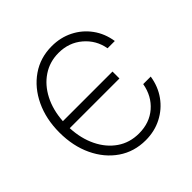

<svg xmlns="http://www.w3.org/2000/svg" viewBox="-152 -668 803 803"><g transform="rotate(-45 249.5 -266.5)"><path d="M266.1 11.7Q197.8 11.7 145.3 -24.4Q92.8 -60.5 63 -123.5Q33.2 -186.5 33.2 -266.6Q33.2 -346.2 63 -409.2Q92.8 -472.2 145.3 -508.5Q197.8 -544.9 266.1 -544.9Q317.9 -544.9 360.8 -523.2Q403.8 -501.5 431.9 -462.9Q460 -424.3 467.8 -373.5H424.8Q415 -430.2 371.3 -467.5Q327.6 -504.9 266.1 -504.9Q213.9 -504.9 172.6 -477.5Q131.3 -450.2 106.2 -401.6Q81.1 -353 77.1 -290H370.6V-249H76.7Q79.6 -185.5 104 -135.5Q128.4 -85.4 169.9 -56.9Q211.4 -28.3 266.1 -28.3Q328.6 -28.3 371.1 -64.9Q413.6 -101.6 424.3 -162.1H468.8Q460.9 -110.8 432.9 -71.8Q404.8 -32.7 361.6 -10.5Q318.4 11.7 266.1 11.7Z"/></g></svg>

Font: Inter Display Extra Light
Style: Regular
Weight: 200
Designer: Rasmus Andersson
Foundry: rsms
Version: Version 4.000;git-4fc901f